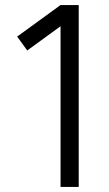

<svg xmlns="http://www.w3.org/2000/svg" viewBox="-20 -741 433 761"><path d="M292 0H220V-637L88 -541L48 -596L220 -721H292Z"/></svg>

Font: SUITE
Style: Regular
Weight: 400
Designer: Sun
Foundry: Sun
Version: Version 2.040